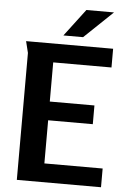

<svg xmlns="http://www.w3.org/2000/svg" viewBox="-61 -967 671 1011"><g transform="rotate(5 274.5 -461.5)"><path d="M52 -732H512V-633H204V-426H440V-327H204V-99H512V0H67V-671ZM354 -923H500L349 -779H245Z"/></g></svg>

Font: Rosario Light
Style: Bold
Weight: 700
Version: Version 1.101; ttfautohint (v1.8.1.43-b0c9)